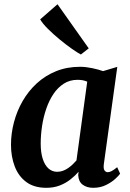

<svg xmlns="http://www.w3.org/2000/svg" viewBox="-20 -887 620 917"><path d="M475.9 -103.1Q473.2 -81.8 479.1 -73.2Q485 -64.6 494.9 -64.6Q502.8 -64.6 513.2 -69.9Q523.5 -75.2 539.7 -88.4L553.7 -57.5Q548.7 -49.7 531.3 -33.4Q513.9 -17.1 486.8 -3.6Q459.7 10 425.1 10Q394.9 10 375 -4.8Q355.1 -19.6 353.5 -50.7L355.3 -66.7Q339 -47.8 316.7 -30.2Q294.4 -12.5 265.8 -1.3Q237.2 10 201.1 10Q142.8 10 105.4 -17.8Q68 -45.6 50.3 -92.4Q32.5 -139.1 32.5 -195.4Q32.5 -249.6 46.7 -303.2Q60.8 -356.9 88.2 -404.5Q115.7 -452.2 155.8 -489.1Q195.9 -525.9 247.9 -547Q300 -568 363 -568Q389.5 -568 420.2 -561.5Q450.8 -555.1 472.2 -547.3L540.2 -567.7ZM396.6 -497Q386.1 -501.7 374.4 -503.8Q362.7 -505.8 350.6 -505.8Q313.6 -505.8 284.9 -487.6Q256.3 -469.3 235.3 -438.2Q214.4 -407 200.9 -367.4Q187.3 -327.8 180.9 -285Q174.4 -242.2 174.4 -201.1Q174.4 -158.3 184.2 -128.1Q194 -97.9 211.6 -82.2Q229.3 -66.5 252.9 -66.5Q267.7 -66.5 280.8 -71.4Q293.9 -76.2 305.4 -84.2Q317 -92.1 326.9 -101.7Q336.9 -111.2 345.2 -120.7ZM366.2 -626.7Q351.1 -634.4 323.3 -653.9Q295.6 -673.4 264.7 -698.8Q233.7 -724.3 208.2 -749.8Q182.7 -775.3 171.9 -794.5L254.7 -866.7L403.8 -656Z"/></svg>

Font: Merriweather Light
Style: Italic
Weight: 300
Italic angle: -7.8°
Designer: Eben Sorkin
Foundry: Eben Sorkin
Version: Version 2.101